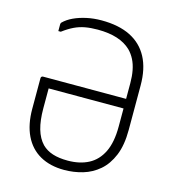

<svg xmlns="http://www.w3.org/2000/svg" viewBox="-109 -810 817 909"><g transform="rotate(15 300.0 -355.0)"><path d="M277 -720Q362 -720 419 -691.5Q476 -663 505.5 -607.5Q535 -552 535 -470V-252Q535 -177 514 -126.5Q493 -76 458 -46Q423 -16 379 -3Q335 10 288 10Q219 10 169.5 -18Q120 -46 94 -100Q68 -154 68 -231V-380Q68 -384 69 -386Q70 -388 72.5 -389.5Q75 -391 79 -391H391Q416 -391 441 -391Q466 -391 491 -391L513 -395V-344Q414 -344 315.5 -344Q217 -344 118 -344V-247Q118 -187 130 -145.5Q142 -104 167 -78Q188 -57 219 -47Q250 -37 293 -37Q352 -37 395 -59.5Q438 -82 461.5 -130Q485 -178 485 -255V-468Q485 -502 479.5 -530.5Q474 -559 462.5 -581.5Q451 -604 434 -621Q407 -647 366.5 -660Q326 -673 271 -673Q237 -673 209.5 -668Q182 -663 157 -651Q132 -639 104 -618H92Q92 -626 92 -635Q92 -644 92 -652Q92 -654 93 -656.5Q94 -659 95 -660Q114 -679 142 -692Q170 -705 204.5 -712.5Q239 -720 277 -720Z"/></g></svg>

Font: Recursive Monospace Light
Style: Regular
Weight: 300
Version: Version 1.047